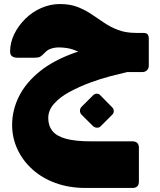

<svg xmlns="http://www.w3.org/2000/svg" viewBox="-20 -549 792 951"><path d="M405 382Q322 382 255 357.5Q188 333 140 289.5Q92 246 66 189.5Q40 133 40 70Q40 -4 74.5 -72.5Q109 -141 178.5 -196.5Q248 -252 354 -289Q460 -326 603 -336L614 -193Q579 -185 528.5 -172Q478 -159 424.5 -139Q371 -119 324 -93.5Q277 -68 248 -35.5Q219 -3 219 36Q219 74 240 100Q261 126 307.5 138.5Q354 151 428 151H635Q668 151 668 183V350Q668 382 636 382ZM591 -192V-220Q543 -220 508.5 -229.5Q474 -239 447.5 -252Q421 -265 396.5 -279Q372 -293 343.5 -303Q315 -313 277 -314Q258 -315 237.5 -309.5Q217 -304 204 -290Q188 -273 179 -268Q170 -263 149 -263H68Q30 -263 30 -293Q30 -338 50.5 -380Q71 -422 105.5 -456Q140 -490 184.5 -509.5Q229 -529 277 -529Q327 -529 364 -514.5Q401 -500 432.5 -479Q464 -458 495.5 -436.5Q527 -415 565 -400.5Q603 -386 655 -386H689Q706 -386 711.5 -378.5Q717 -371 717 -355V-224Q717 -210 708 -201Q699 -192 684 -192ZM478 77Q471 84 460 83.5Q449 83 441 76L383 18Q376 10 376 -0.5Q376 -11 383 -19L441 -77Q449 -85 459.5 -85Q470 -85 477 -77L534 -19Q543 -11 543.5 0Q544 11 536 19Z"/></svg>

Font: Rubik Black
Style: Regular
Weight: 900
Designer: Hubert and Fischer
Foundry: Hubert and Fischer
Version: Version 2.300;gftools[0.9.30]